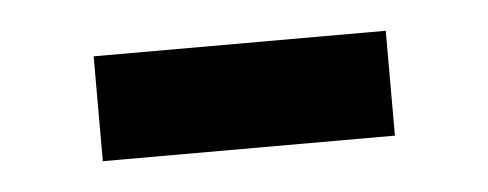

<svg xmlns="http://www.w3.org/2000/svg" viewBox="-25 -384 422 166"><g transform="rotate(-5 186.0 -300.5)"><path d="M59.5 -346.5H313V-255.5H59.5Z"/></g></svg>

Font: Lato SemiBold
Style: Regular
Weight: 600
Designer: Lukasz Dziedzic with Adam Twardoch and Botio Nikoltchev
Foundry: tyPoland Lukasz Dziedzic
Version: Version 2.015; 2015-08-06; http://www.latofonts.com/